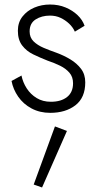

<svg xmlns="http://www.w3.org/2000/svg" viewBox="-20 -489 443 849"><path d="M75 -155 31 -131Q38 -94 60.5 -61.5Q83 -29 119.5 -9.5Q156 10 202 10Q270 10 313.5 -23.5Q357 -57 357 -125Q357 -160 338.5 -184.5Q320 -209 291 -226.5Q262 -244 229 -256Q200 -266 173 -277.5Q146 -289 128.5 -306Q111 -323 111 -350Q111 -386 137.5 -403Q164 -420 201 -420Q227 -420 248 -410Q269 -400 285.5 -384.5Q302 -369 311 -349L354 -375Q345 -401 323 -422Q301 -443 270 -456Q239 -469 201 -469Q164 -469 132 -455.5Q100 -442 79.5 -416Q59 -390 59 -353Q59 -313 78 -288Q97 -263 127 -248.5Q157 -234 190 -221Q220 -211 245.5 -198.5Q271 -186 287 -167.5Q303 -149 303 -121Q303 -81 276.5 -60Q250 -39 205 -39Q169 -39 142 -55.5Q115 -72 98 -98.5Q81 -125 75 -155ZM223 70 129 327 166 340 276 90Z"/></svg>

Font: Jost Light
Style: Regular
Weight: 300
Version: Version 3.710